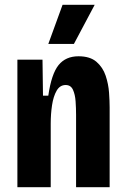

<svg xmlns="http://www.w3.org/2000/svg" viewBox="-20 -775 521 795"><path d="M52 0V-528H156L158 -379H180Q193 -469 222.5 -505.5Q252 -542 305 -542Q353 -542 379.5 -519Q406 -496 417.5 -461.5Q429 -427 431.5 -391.5Q434 -356 434 -331V0H295V-300Q295 -327 293 -355.5Q291 -384 282 -403.5Q273 -423 252 -423Q228 -423 214.5 -399.5Q201 -376 195.5 -339.5Q190 -303 190 -263V0ZM286 -593H180L239 -755H372Z"/></svg>

Font: Bricolage Grotesque 10pt Condensed Bricolage Grotesque 10pt Condensed Regular
Style: Bold
Weight: 700
Width: 3
Designer: Mathieu Triay
Foundry: Atelier Triay
Version: Version 1.000; ttfautohint (v1.8.4.7-5d5b);gftools[0.9.32]